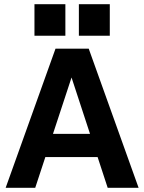

<svg xmlns="http://www.w3.org/2000/svg" viewBox="-20 -899 689 916"><path d="M503.8 -728.6V-878.9H356.3V-728.6ZM291.9 -728.6V-878.9H144.4V-728.6ZM244.8 -666.8 7 -3.1H148.1L196.3 -149.6H445.7L493.7 -3.1H641.2L403.3 -666.8ZM232.7 -260.2 321.3 -529.3 409.5 -260.2Z"/></svg>

Font: Diatome Awesome Bold
Style: Regular
Weight: 400
Designer: 15.100.17
Foundry: 15.100.17
Version: Version 1.010;Fontself Maker 3.5.8